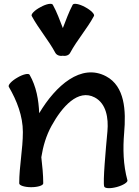

<svg xmlns="http://www.w3.org/2000/svg" viewBox="-20 -954 723 999"><path d="M345 -679C381 -746 433 -804 469 -871C474 -880 453 -901 423 -917C392 -934 363 -939 358 -929C338 -891 323 -849 307 -808C291 -849 276 -891 255 -929C250 -939 221 -934 191 -917C160 -901 140 -880 145 -871C181 -804 232 -746 268 -679C275 -667 290 -661 307 -664C323 -661 339 -667 345 -679ZM26 -502C68 -430 99 -350 99 -267C99 -177 80 -89 80 0C80 11 108 20 142 20C177 20 205 11 205 0C205 -46 200 -91 195 -136C204 -193 220 -248 248 -299C303 -399 386 -493 473 -447C533 -415 545 -340 539 -271C530 -174 515 -9 522 16C525 27 554 28 588 19C621 10 646 -6 643 -16C621 -96 619 -180 626 -263C636 -378 630 -505 532 -557C402 -626 270 -509 184 -365C181 -435 169 -504 134 -565C129 -574 100 -568 70 -550C40 -533 20 -511 26 -502Z"/></svg>

Font: Nupuram
Style: Bold
Weight: 700
Designer: Santhosh Thottingal (santhosh.thottingal@gmail.com)
Foundry: SMC
Version: Version 1.000